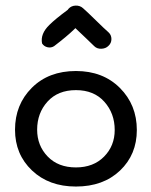

<svg xmlns="http://www.w3.org/2000/svg" viewBox="-20 -670 554 703"><path d="M258 13Q159 13 97 -46Q35 -105 35 -195Q35 -287 96.5 -348.5Q158 -410 258 -410Q357 -410 419 -348Q481 -286 481 -194Q481 -104 419.5 -45.5Q358 13 258 13ZM258 -57Q322 -57 361 -96.5Q400 -136 400 -194Q400 -255 362 -297.5Q324 -340 258 -340Q192 -340 154 -298Q116 -256 116 -195Q116 -137 154.5 -97Q193 -57 258 -57ZM178 -501Q167 -494 154 -497Q141 -500 134 -511Q127 -546 161 -579Q182 -600 228 -634L231 -638Q241 -649 257 -649.5Q273 -650 284 -640Q300 -626 331 -595.5Q362 -565 377 -552Q388 -542 388 -527Q388 -512 377 -502Q367 -492 351 -491.5Q335 -491 325 -501Q322 -504 296.5 -528.5Q271 -553 256 -567L251 -562Q224 -536 178 -501Z"/></svg>

Font: Hoogli Semibold
Style: Regular
Weight: 600
Designer: Anand Singh Naorem
Foundry: Brand New Type
Version: Version 1.00 b007